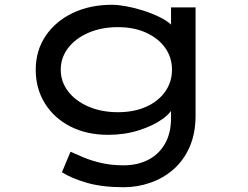

<svg xmlns="http://www.w3.org/2000/svg" viewBox="-20 -556 1041 806"><path d="M499 230Q408 230 343.5 211Q279 192 240 167L276 81Q298 91 330 104.5Q362 118 404.5 128Q447 138 499 138Q557 138 602 115Q647 92 672.5 47.5Q698 3 698 -60V-121L709 -114Q703 -86 663 -57Q623 -28 563 -9Q503 10 434 10Q344 10 275.5 -25Q207 -60 168.5 -122Q130 -184 130 -263Q130 -343 171 -404.5Q212 -466 284.5 -501Q357 -536 451 -536Q474 -536 508 -530Q542 -524 578.5 -512.5Q615 -501 647.5 -485.5Q680 -470 700 -451Q720 -432 720 -410L698 -402V-525H801V-72Q801 5 775.5 62Q750 119 707 156Q664 193 610 211.5Q556 230 499 230ZM475 -85Q543 -85 594 -108Q645 -131 673.5 -171.5Q702 -212 702 -263Q702 -315 673.5 -355Q645 -395 594 -418.5Q543 -442 475 -442Q406 -442 351.5 -418.5Q297 -395 266 -354.5Q235 -314 235 -263Q235 -213 266 -172.5Q297 -132 351.5 -108.5Q406 -85 475 -85Z"/></svg>

Font: Lexend Zetta
Style: Regular
Weight: 400
Designer: Bonnie Shaver-Troup, Thomas Jockin
Foundry: Lexend
Version: Version 1.007